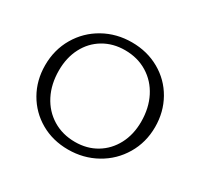

<svg xmlns="http://www.w3.org/2000/svg" viewBox="-142 -844 1074 1030"><g transform="rotate(30 395.0 -329.0)"><path d="M57 -325Q57 -421 102.5 -498.5Q148 -576 226.5 -620Q305 -664 400 -664Q495 -664 571.5 -620.5Q648 -577 691 -501Q734 -425 734 -332Q734 -237 688 -159.5Q642 -82 563 -38Q484 6 389 6Q294 6 218.5 -37.5Q143 -81 100 -156.5Q57 -232 57 -325ZM655 -319Q655 -404 621.5 -469.5Q588 -535 527.5 -572Q467 -609 389 -609Q315 -609 257 -574.5Q199 -540 167 -478.5Q135 -417 135 -338Q135 -253 168.5 -187.5Q202 -122 262.5 -85Q323 -48 401 -48Q475 -48 532.5 -82.5Q590 -117 622.5 -178.5Q655 -240 655 -319Z"/></g></svg>

Font: Ysabeau
Style: Regular
Weight: 400
Designer: Christian Thalmann (Catharsis Fonts)
Version: Version 0.003